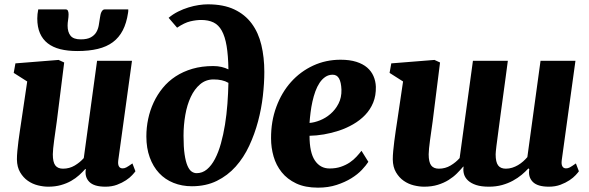

<svg xmlns="http://www.w3.org/2000/svg" viewBox="-20 -841 2686 875"><path d="M57.1 -114.7Q57.1 -131.8 59.1 -153.1Q61 -174.3 64 -197.5Q66.9 -220.7 70.6 -244.6Q74.2 -268.6 77.6 -291.5L104 -469.7L42.5 -508.8L50.3 -552.2L247.1 -567.9L272.5 -556.2L238.8 -287.6Q235.8 -266.1 232.7 -244.1Q229.5 -222.2 226.8 -201.9Q224.1 -181.6 222.4 -165Q220.7 -148.4 220.7 -137.7Q220.7 -102.5 231.9 -87.4Q243.2 -72.3 267.1 -72.3Q296.4 -72.3 320.6 -86.7Q344.7 -101.1 361.8 -120.6L422.4 -564H581.5L519 -110.8Q516.6 -91.8 522 -82.8Q527.3 -73.7 538.6 -73.7Q543 -73.7 546.9 -74.7Q550.8 -75.7 555.7 -78.1Q560.5 -80.6 567.1 -85Q573.7 -89.4 583.5 -96.2L597.2 -60.5Q593.3 -54.7 582.5 -43Q571.8 -31.2 554.2 -19.5Q536.6 -7.8 513.2 1Q489.7 9.8 460.4 9.8Q408.2 9.8 386.7 -12.5Q365.2 -34.7 371.1 -69.8L369.1 -71.3Q356.4 -57.1 340.6 -42.7Q324.7 -28.3 304.2 -16.6Q283.7 -4.9 257.8 2.4Q231.9 9.8 199.7 9.8Q177.7 9.8 152.8 3.7Q127.9 -2.4 106.9 -17.1Q85.9 -31.7 71.8 -55.7Q57.6 -79.6 57.1 -114.7ZM332.5 -608.4Q288.6 -608.4 254.6 -616.9Q220.7 -625.5 197.5 -643.6Q174.3 -661.6 162.1 -689.7Q149.9 -717.8 149.9 -756.8Q149.9 -776.4 154.3 -798.3H278.3Q286.6 -798.3 289.6 -792Q292.5 -785.6 292.5 -775.9Q292.5 -763.2 290.3 -749.8Q288.1 -736.3 288.1 -724.1Q288.1 -694.8 301.5 -678.2Q314.9 -661.6 347.7 -661.6Q377.4 -661.6 394 -670.9Q410.6 -680.2 418.9 -694.3Q427.2 -708.5 430.2 -726.1Q433.1 -743.7 435.5 -759.8Q436.5 -767.1 438 -773.9Q439.5 -780.8 442.1 -786.1Q444.8 -791.5 448.5 -794.9Q452.1 -798.3 458 -798.3H564.5Q564.5 -794.4 564.5 -790.3Q564.5 -786.1 563.5 -782.2Q556.6 -735.8 539.6 -702.9Q522.5 -669.9 494.4 -648.9Q466.3 -627.9 426 -618.2Q385.7 -608.4 332.5 -608.4Z M647 -219.2Q647 -259.8 655.3 -299.1Q663.6 -338.4 680.2 -374Q696.8 -409.7 721.7 -440.2Q746.6 -470.7 780.5 -492.9Q814.5 -515.1 857.2 -527.6Q899.9 -540 951.7 -540Q972.7 -540 989.7 -535.9Q1006.8 -531.7 1021 -524.9Q1020 -588.4 1012.7 -631.6Q1005.4 -674.8 990.7 -701.2Q976.1 -727.5 952.9 -738.8Q929.7 -750 897 -750Q874 -750 847.2 -743.7Q820.3 -737.3 787.1 -714.8L748.5 -759.8Q768.1 -776.4 791.5 -788.1Q814.9 -799.8 838.9 -807.1Q862.8 -814.5 885.5 -817.9Q908.2 -821.3 926.8 -821.3Q998.5 -821.3 1047.6 -798.1Q1096.7 -774.9 1127.2 -733.6Q1157.7 -692.4 1171.1 -636Q1184.6 -579.6 1184.6 -513.2Q1184.6 -462.4 1178 -404.1Q1171.4 -345.7 1156 -287.8Q1140.6 -230 1115.7 -176.5Q1090.8 -123 1054.2 -82Q1017.6 -41 968 -16.6Q918.5 7.8 854.5 7.8Q809.1 7.8 770.8 -7.6Q732.4 -22.9 705.1 -52.2Q677.7 -81.5 662.4 -123.8Q647 -166 647 -219.2ZM876 -51.8Q902.3 -51.8 923.1 -69.1Q943.8 -86.4 959.7 -116.7Q975.6 -147 986.8 -187.3Q998 -227.5 1005.4 -273.2Q1012.7 -318.8 1016.4 -367.7Q1020 -416.5 1021 -463.4Q1006.8 -471.7 990.2 -475.3Q973.6 -479 953.1 -479Q918 -479 892.1 -457Q866.2 -435.1 849.4 -399.2Q832.5 -363.3 824.5 -317.1Q816.4 -271 816.4 -222.2Q816.4 -170.4 821.3 -137.5Q826.2 -104.5 834.5 -85.4Q842.8 -66.4 853.5 -59.1Q864.3 -51.8 876 -51.8Z M1215.3 -210Q1214.8 -288.1 1239.3 -354Q1263.7 -419.9 1306.4 -467.5Q1349.1 -515.1 1407 -542Q1464.8 -568.8 1532.2 -568.8Q1573.7 -568.8 1603.8 -559.3Q1633.8 -549.8 1653.1 -533.2Q1672.4 -516.6 1682.1 -494.1Q1691.9 -471.7 1692.9 -445.8Q1693.8 -405.3 1680.7 -373.3Q1667.5 -341.3 1644 -316.9Q1620.6 -292.5 1589.6 -274.7Q1558.6 -256.8 1524.7 -245.6Q1490.7 -234.4 1456.1 -228.5Q1421.4 -222.7 1390.6 -222.2Q1390.6 -146 1415 -109.6Q1439.5 -73.2 1481.9 -73.2Q1511.2 -73.2 1533.9 -81.1Q1556.6 -88.9 1574.2 -100.8Q1591.8 -112.8 1604.7 -127Q1617.7 -141.1 1627.4 -153.8L1658.7 -103.5Q1648.4 -87.4 1629.2 -66.9Q1609.9 -46.4 1581.1 -28.6Q1552.2 -10.7 1514.2 1.7Q1476.1 14.2 1429.2 14.2Q1370.6 14.2 1329.8 -5.1Q1289.1 -24.4 1263.7 -56.2Q1238.3 -87.9 1226.8 -127.9Q1215.3 -168 1215.3 -210ZM1390.6 -280.8Q1412.1 -282.2 1438 -292.5Q1463.9 -302.7 1486.1 -321.8Q1508.3 -340.8 1522.7 -368.7Q1537.1 -396.5 1536.1 -432.6Q1534.7 -466.3 1525.1 -483.4Q1515.6 -500.5 1496.1 -500.5Q1477.5 -500.5 1462.6 -490.5Q1447.8 -480.5 1436.5 -463.6Q1425.3 -446.8 1417.2 -424.6Q1409.2 -402.3 1403.8 -377.9Q1398.4 -353.5 1395.3 -328.4Q1392.1 -303.2 1390.6 -280.8Z M2388.2 -73.7Q2375 -59.1 2357.4 -44.4Q2339.8 -29.8 2317.6 -17.6Q2295.4 -5.4 2268.1 2.2Q2240.7 9.8 2208 9.8Q2173.3 9.8 2150.1 2.2Q2127 -5.4 2113 -18.3Q2099.1 -31.2 2094.5 -47.6Q2089.8 -64 2092.8 -81.5H2090.8Q2078.1 -66.4 2062 -50.3Q2045.9 -34.2 2024.4 -20.8Q2002.9 -7.3 1975.3 1.2Q1947.8 9.8 1912.6 9.8Q1890.6 9.8 1865.7 3.7Q1840.8 -2.4 1819.8 -17.1Q1798.8 -31.7 1784.7 -55.7Q1770.5 -79.6 1770 -114.7Q1770 -131.8 1772 -153.1Q1773.9 -174.3 1776.9 -197.5Q1779.8 -220.7 1783.4 -244.6Q1787.1 -268.6 1790.5 -291.5L1816.9 -469.7L1755.4 -508.8L1763.2 -552.2L1960 -567.9L1985.4 -556.2L1951.7 -287.6Q1948.7 -266.1 1945.6 -244.1Q1942.4 -222.2 1939.7 -201.9Q1937 -181.6 1935.3 -165Q1933.6 -148.4 1933.6 -137.7Q1933.6 -102.5 1944.8 -87.4Q1956.1 -72.3 1980 -72.3Q2009.3 -72.3 2033.4 -86.7Q2057.6 -101.1 2074.7 -120.6L2135.3 -564H2294.4Q2290 -529.3 2284.4 -488.8Q2278.8 -448.2 2273.2 -406.5Q2267.6 -364.7 2262 -324.2Q2256.3 -283.7 2252 -249Q2246.1 -205.6 2242.4 -175.8Q2238.8 -146 2238.8 -137.7Q2238.8 -102.5 2250 -87.4Q2261.2 -72.3 2285.2 -72.3Q2300.3 -72.3 2314.2 -76.7Q2328.1 -81.1 2340.6 -88.4Q2353 -95.7 2363.8 -105.2Q2374.5 -114.7 2383.3 -125L2443.4 -564H2602.5L2540 -110.8Q2537.6 -91.8 2543 -82.8Q2548.3 -73.7 2559.6 -73.7Q2564 -73.7 2567.9 -74.7Q2571.8 -75.7 2576.7 -78.1Q2581.5 -80.6 2588.1 -85Q2594.7 -89.4 2604.5 -96.2L2618.2 -60.5Q2614.3 -54.7 2603.5 -43Q2592.8 -31.2 2575.2 -19.5Q2557.6 -7.8 2534.2 1Q2510.7 9.8 2481.4 9.8Q2429.2 9.8 2407.7 -12.5Q2386.2 -34.7 2392.1 -69.8Z"/></svg>

Font: Merriweather UltraBold
Style: Italic
Weight: 900
Italic angle: -7°
Designer: Eben Sorkin ( eben@eyebytes.com )
Foundry: Eben Sorkin ( eben@eyebytes.com )
Version: Version 1.52; ttfautohint (v1.4.1)